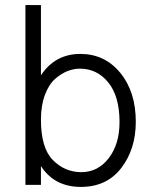

<svg xmlns="http://www.w3.org/2000/svg" viewBox="-20 -727 599 755"><path d="M141 0H80V-707H141V-431Q197 -515 296 -515Q392 -515 453 -440.5Q514 -366 514 -248Q514 -141 457 -66.5Q400 8 298 8Q194 8 141 -74ZM141 -256Q141 -145 188 -97.5Q235 -50 300 -50Q365 -50 407.5 -105Q450 -160 450 -247Q450 -348 406 -402.5Q362 -457 294 -457Q270 -457 245.5 -447.5Q221 -438 196.5 -416.5Q172 -395 156.5 -353.5Q141 -312 141 -256Z"/></svg>

Font: Hind Madurai Light
Style: Regular
Weight: 300
Designer: Jyotish Sonowal
Foundry: Indian Type Foundry
Version: Version 1.001;PS 1.0;hotconv 1.0.86;makeotf.lib2.5.63406; tt